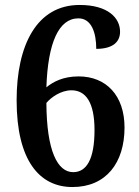

<svg xmlns="http://www.w3.org/2000/svg" viewBox="-20 -744 559 774"><path d="M272 10C408 10 482 -88 482 -230C482 -359 408 -436 297 -436C234 -436 194 -414 167 -392C173 -572 217 -670 296 -670C349 -670 368 -612 368 -547C436 -547 464 -576 464 -616C464 -672 415 -724 301 -724C128 -724 47 -562 47 -340C47 -97 139 10 272 10ZM275 -50C212 -50 168 -135 167 -329C186 -352 226 -380 268 -380C326 -380 361 -331 361 -220C361 -102 329 -50 275 -50Z"/></svg>

Font: Noto Serif Armenian SemiCondensed SemiBold
Style: Regular
Weight: 600
Width: 4
Designer: Monotype Design Team
Foundry: Monotype Imaging Inc.
Version: Version 2.008